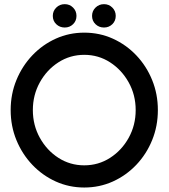

<svg xmlns="http://www.w3.org/2000/svg" viewBox="-20 -866 790 900"><path d="M375 13Q304 13 241.5 -15.2Q179 -43.5 131.5 -93.5Q84 -143.5 57 -209.2Q30 -275 30 -350Q30 -425 57 -490.8Q84 -556.5 131.5 -606.5Q179 -656.5 241.5 -684.8Q304 -713 375 -713Q446.5 -713 509 -684.8Q571.5 -656.5 619 -606.5Q666.5 -556.5 693.2 -490.8Q720 -425 720 -350Q720 -275 693.2 -209.2Q666.5 -143.5 619 -93.5Q571.5 -43.5 509 -15.2Q446.5 13 375 13ZM375 -91Q441.5 -91 496.2 -126.2Q551 -161.5 583.5 -220.5Q616 -279.5 616 -350Q616 -421 583.2 -479.8Q550.5 -538.5 496 -573.8Q441.5 -609 375 -609Q308.5 -609 253.8 -573.8Q199 -538.5 166.5 -479.5Q134 -420.5 134 -350Q134 -279 166.8 -220Q199.5 -161 254 -126Q308.5 -91 375 -91ZM283.5 -737Q260 -737 243.8 -752.5Q227.5 -768 227.5 -791.5Q227.5 -814.5 243.8 -830.5Q260 -846.5 283.5 -846.5Q306.5 -846.5 322.5 -830.5Q338.5 -814.5 338.5 -791.5Q338.5 -768 322.5 -752.5Q306.5 -737 283.5 -737ZM467.5 -737Q444 -737 427.8 -752.5Q411.5 -768 411.5 -791.5Q411.5 -814.5 427.8 -830.5Q444 -846.5 467.5 -846.5Q490.5 -846.5 506.5 -830.5Q522.5 -814.5 522.5 -791.5Q522.5 -768 506.5 -752.5Q490.5 -737 467.5 -737Z"/></svg>

Font: Urbanist SemiBold
Style: Regular
Weight: 600
Designer: Corey Hu
Foundry: Corey Hu
Version: Version 1.321; ttfautohint (v1.8.4.7-5d5b)